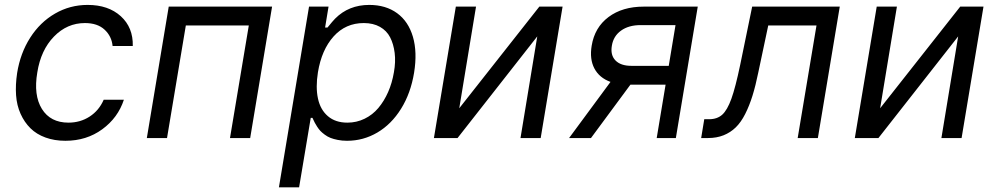

<svg xmlns="http://www.w3.org/2000/svg" viewBox="-20 -573 4134 797"><path d="M251.4 11.4Q206 11.4 168.9 -2.1Q131.7 -15.6 106.5 -40.5Q81.3 -65.3 65.5 -100.3Q49.7 -135.3 46.7 -177.9Q43.7 -220.5 51.1 -269.9Q64.3 -352.3 105.3 -416.5Q146.3 -480.8 208.5 -516.7Q270.6 -552.6 343.8 -552.6Q429.7 -552.6 481.4 -505.7Q533 -458.8 531.2 -382.1H447.4Q443.5 -422.6 414.1 -449.9Q384.6 -477.3 332.4 -477.3Q258.5 -477.3 204 -421.2Q149.5 -365.1 134.9 -272.7Q118.6 -177.9 153.9 -120.9Q189.3 -63.9 264.2 -63.9Q313.2 -63.9 352.1 -89.1Q391 -114.3 410.5 -159.1H494.3Q469.8 -84.2 404.5 -36.4Q339.1 11.4 251.4 11.4Z M589.5 0 680.4 -545.5H1109.4L1018.5 0H934.7L1012.8 -467.3H751.4L673.3 0Z M1137.8 204.5 1262.8 -545.5H1343.8L1329.5 -458.8H1339.5Q1361.9 -486.5 1371.1 -495.7Q1427.6 -552.6 1512.8 -552.6Q1581.3 -552.6 1628.4 -518.3Q1675.4 -484 1694.1 -420.1Q1712.7 -356.2 1698.9 -271.3Q1685 -186.1 1644.9 -121.6Q1604.8 -57.2 1546.5 -22.9Q1488.3 11.4 1420.5 11.4Q1399.9 11.4 1382.1 7.8Q1364.3 4.3 1351.7 -0.7Q1339.1 -5.7 1327.8 -14.2Q1316.4 -22.7 1309.8 -29.7Q1303.3 -36.6 1296.5 -47.1Q1289.8 -57.5 1286.8 -63.4Q1283.7 -69.2 1279.5 -78.5Q1277.7 -82 1277 -83.8H1269.9L1221.6 204.5ZM1299.7 -272.7Q1289.8 -210.6 1299.9 -163.9Q1310 -117.2 1341.3 -90.6Q1372.5 -63.9 1421.9 -63.9Q1460.2 -63.9 1493.4 -80.1Q1526.6 -96.2 1550.6 -124.8Q1574.6 -153.4 1591.1 -190.9Q1607.6 -228.3 1615.1 -272.7Q1622.9 -316.1 1618.3 -353.3Q1613.6 -390.6 1599.4 -418.1Q1585.2 -445.7 1557.2 -461.5Q1529.1 -477.3 1490.1 -477.3Q1414.8 -477.3 1364.9 -421.9Q1315 -366.5 1299.7 -272.7Z M1886.4 -123.6 2218.8 -545.5H2315.3L2224.4 0H2140.6L2210.2 -421.9L1879.3 0H1781.2L1872.2 -545.5H1956Z M2706 0 2742.9 -221.6H2596.9L2433.2 0H2342.3L2514.2 -233Q2467.7 -250 2447.3 -288.9Q2426.8 -327.8 2436.1 -383.5Q2448.5 -459.2 2506 -502.3Q2563.6 -545.5 2652 -545.5H2876.4L2785.5 0ZM2756 -299.7 2784.1 -468.8H2639.2Q2589.8 -468.8 2558.1 -446Q2526.3 -423.3 2519.9 -383.5Q2513.1 -344.5 2534.8 -322.1Q2556.5 -299.7 2600.9 -299.7Z M2890.6 0 2903.4 -78.1H2923.3Q2957 -78.1 2978 -96.9Q2998.9 -115.8 3016 -163Q3033 -210.2 3052.6 -304L3102.3 -545.5H3465.9L3375 0H3291.2L3369.3 -467.3H3169L3127.8 -272.7Q3116.5 -217 3103.5 -175.4Q3090.6 -133.9 3073.2 -99.6Q3055.8 -65.3 3034.1 -44.2Q3012.4 -23.1 2983.7 -11.5Q2954.9 0 2919 0Z M3633.5 -123.6 3965.9 -545.5H4062.5L3971.6 0H3887.8L3957.4 -421.9L3626.4 0H3528.4L3619.3 -545.5H3703.1Z"/></svg>

Font: Karasuma Gothic
Style: Italic
Weight: 400
Italic angle: -9.39999°
Designer: Rasmus Andersson / Ryoko Nishizuka
Foundry: Genbu
Version: Version 1.00